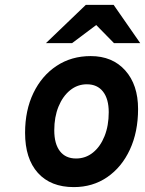

<svg xmlns="http://www.w3.org/2000/svg" viewBox="-20 -752 592 784"><path d="M281.4 12Q187 12 134.7 -46Q82.4 -104.1 82.4 -209.6Q82.4 -301.8 116.5 -372.4Q150.6 -443 211.1 -483Q271.5 -523 350.4 -523Q439 -523 491.4 -464.4Q543.8 -405.7 543.8 -307Q543.8 -213.2 510.4 -141.2Q477 -69.2 417.8 -28.6Q358.6 12 281.4 12ZM290.6 -104.8Q329.6 -104.8 359.7 -129.1Q389.8 -153.4 406.9 -196.1Q424 -238.8 424 -293.8Q424 -348.1 400.6 -378Q377.3 -407.8 334.6 -407.8Q296.4 -407.8 266.2 -383.4Q236.1 -358.9 218.8 -316.5Q201.6 -274.1 201.6 -220Q201.6 -164.5 224.7 -134.7Q247.8 -104.8 290.6 -104.8ZM167.7 -576 330.3 -732H444.1L552.5 -576H445.3L372.9 -649.8L274.5 -576Z"/></svg>

Font: Overpass
Style: Italic
Weight: 400
Italic angle: -10°
Designer: Delve Withrington, Dave Bailey, Thomas Jockin
Foundry: Delve Fonts LLC
Version: Version 4.000